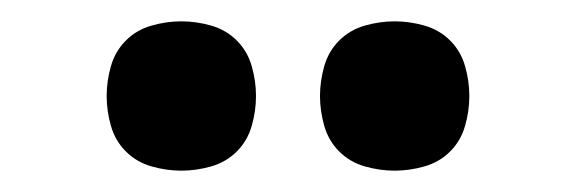

<svg xmlns="http://www.w3.org/2000/svg" viewBox="-20 -760 540 180"><path d="M350 -600Q336 -600 322 -604Q308 -608 298 -618Q288 -628 284 -642Q280 -656 280 -670Q280 -684 284 -698Q288 -712 298 -722Q308 -732 322 -736Q336 -740 350 -740Q364 -740 378 -736Q392 -732 402 -722Q412 -712 416 -698Q420 -684 420 -670Q420 -656 416 -642Q412 -628 402 -618Q392 -608 378 -604Q364 -600 350 -600ZM150 -600Q136 -600 122 -604Q108 -608 98 -618Q88 -628 84 -642Q80 -656 80 -670Q80 -684 84 -698Q88 -712 98 -722Q108 -732 122 -736Q136 -740 150 -740Q164 -740 178 -736Q192 -732 202 -722Q212 -712 216 -698Q220 -684 220 -670Q220 -656 216 -642Q212 -628 202 -618Q192 -608 178 -604Q164 -600 150 -600Z"/></svg>

Font: Iosevka Curly Heavy
Style: Regular
Weight: 900
Monospace: yes
Designer: Belleve Invis
Foundry: Belleve Invis
Version: Version 22.1.2; ttfautohint (v1.8.4)